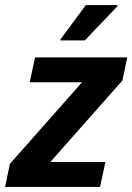

<svg xmlns="http://www.w3.org/2000/svg" viewBox="-35 -736 521 756"><path d="M-15 0 4 -91 288 -412H82L103 -510H466L447 -419L163 -98H380L359 0ZM203 -577 204 -582 303 -716H428L427 -711L299 -577Z"/></svg>

Font: Saira SemiCondensed SemiBold
Style: Italic
Weight: 600
Width: 4
Italic angle: -12°
Designer: Hector Gatti with collaboration of the Omnibus-Type team
Foundry: Omnibus-Type
Version: Version 1.101